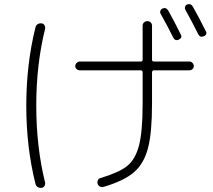

<svg xmlns="http://www.w3.org/2000/svg" viewBox="-20 -866 1040 938"><path d="M773.4 -824.2Q791 -832 801.8 -814.5Q830.1 -764.6 863.3 -697.3Q872.1 -680.7 852.5 -671.9Q835 -665 826.2 -682.6Q796.9 -742.2 764.6 -798.8Q760.7 -805.7 763.7 -813.5Q766.6 -821.3 773.4 -824.2ZM921.9 -834Q955.1 -775.4 986.3 -711.9Q990.2 -705.1 986.8 -698.2Q983.4 -691.4 974.6 -688.5Q957 -681.6 948.2 -699.2Q924.8 -747.1 885.7 -818.4Q881.8 -825.2 884.3 -833Q886.7 -840.8 893.6 -843.8Q912.1 -850.6 921.9 -834ZM153.3 32.2Q108.4 -146.5 108.4 -349.6Q108.4 -552.7 153.3 -732.4Q155.3 -742.2 163.6 -747.6Q171.9 -752.9 182.1 -752Q192.4 -751 197.3 -742.7Q202.1 -734.4 200.2 -724.6Q157.2 -551.8 157.2 -350.1Q157.2 -148.4 200.2 25.4Q202.1 34.2 197.3 42.5Q192.4 50.8 182.1 51.8Q171.9 52.7 163.6 47.4Q155.3 42 153.3 32.2ZM370.1 -522.5Q361.3 -522.5 354.5 -528.3Q347.7 -534.2 347.7 -543Q347.7 -551.8 354.5 -558.6Q361.3 -565.4 370.1 -565.4H668Q676.8 -565.4 676.8 -574.2V-740.2Q676.8 -750 683.6 -756.3Q690.4 -762.7 700.2 -762.7Q710 -762.7 716.3 -756.3Q722.7 -750 722.7 -740.2V-574.2Q722.7 -565.4 732.4 -565.4H905.3Q914.1 -565.4 920.4 -558.6Q926.8 -551.8 926.8 -543Q926.8 -534.2 920.4 -528.3Q914.1 -522.5 905.3 -522.5H732.4Q723.6 -522.5 722.7 -512.7V-358.4Q722.7 -217.8 703.1 -142.6Q683.6 -67.4 634.8 -24.9Q585.9 17.6 486.3 46.9Q477.5 49.8 468.8 45.4Q460 41 457 32.2Q454.1 24.4 458 15.1Q461.9 5.9 470.7 3.9Q559.6 -22.5 600.1 -54.2Q640.6 -85.9 658.7 -153.8Q676.8 -221.7 676.8 -358.4V-512.7Q676.8 -521.5 668 -522.5Z"/></svg>

Font: Rounded-X Mgen+ 1m light
Style: Regular
Weight: 200
Designer: [Source Han Sans]
Ryoko NISHIZUKA  (kana & ideographs); Paul D. Hunt (Latin, Greek & Cyrillic); Wenlong ZHANG  (bopomofo
Version: Version 1.059.20150602